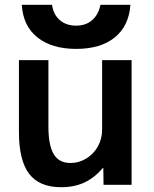

<svg xmlns="http://www.w3.org/2000/svg" viewBox="-20 -771 642 801"><path d="M235 10Q144 10 101.5 -46Q59 -102 59 -220V-520H182V-243Q182 -165 204 -128Q226 -91 274 -91Q310 -91 340.5 -110Q371 -129 388.5 -160.5Q406 -192 406 -230V-520H529V0H412L411 -70H409Q375 -30 333 -10Q291 10 235 10ZM298 -567Q196 -567 136 -615Q76 -663 71 -751H197Q203 -710 229.5 -687Q256 -664 298 -664Q338 -664 364.5 -687Q391 -710 399 -751H524Q518 -663 459 -615Q400 -567 298 -567Z"/></svg>

Font: M PLUS 2 SemiBold
Style: Regular
Weight: 600
Designer: Coji Morishita
Foundry: UNDERFOREST DESIGN
Version: Version 1.001